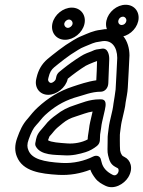

<svg xmlns="http://www.w3.org/2000/svg" viewBox="-20 -692 602 806"><path d="M434.7 -342.9C435.7 -376.1 437.5 -410.1 438.5 -441.3C439.5 -459.9 433.5 -491.8 407.5 -487.7L397.1 -486C378.8 -484.6 370.2 -479.2 364.4 -476.6C355.2 -473 334.8 -466.4 318.9 -455.7C293.7 -440 267 -421.1 244.3 -402.7L228.3 -389.7C222.4 -384.9 218.2 -377.5 216.9 -372L214.1 -360C212.6 -353.3 201.5 -344 193.9 -344C187 -344 180.4 -352.4 182.1 -360L183.7 -367C188.8 -388.9 195.5 -399.2 207.5 -409.6L226.9 -425.3C242.4 -437.9 259.5 -450.6 277.2 -463.1C302.7 -478.6 315.1 -488.8 334.5 -496.1C361 -507 377.1 -515.4 397.5 -517.1C398.8 -517.2 400.6 -517.5 401.6 -517.7C448.9 -528.9 471.9 -494.2 472.2 -448.7C470.8 -405.4 467.2 -359.8 465.3 -316.3C462.8 -295.5 459.9 -278.8 456.4 -257.2C455.1 -248.5 454.4 -239.8 452.3 -231L440.8 -181C436.4 -161.9 435.3 -143.8 433.1 -129.9C432 -121.8 431.7 -114 431.9 -108.9L431.7 -91.3C432 -75.7 429.6 -55.5 433.8 -39.8L437.6 -25.8C439.9 -17.3 445.3 -2.1 462.1 7.4L471 12.4C471.5 12.7 472.2 13 472.7 13.2C485.9 19.1 473.4 51.9 453.4 42.1C428.3 29.7 411.7 12.4 406.3 -11.8L402.9 -24.2C399.8 -35.8 386.5 -42.7 370.6 -34.7C336.3 -17.4 289.1 -5 239.3 -8C163.2 -12.5 113.5 -24.3 99.2 -61.5C94 -73.5 92.8 -86.2 100.4 -106.7C110.8 -135.9 119.4 -153.6 131.6 -166.3C146.1 -181.4 155.9 -196.6 169.1 -208.7C205.6 -242.2 243.2 -265.6 290.5 -281.2C332.1 -292.4 363.6 -307 402.9 -307C419.4 -307 434 -321.4 434.7 -342.9ZM384.2 -354.9C347.3 -349.8 312.6 -337.4 285.5 -328.6C228 -309.8 181.1 -280.3 138.8 -241.3C120.8 -224.9 109.4 -209.7 97.1 -194.8C74.3 -170.2 62.9 -142.8 52.4 -113.3C40.8 -82.3 41.9 -56 50.9 -34.5C75.5 27.6 150.1 37.5 224.8 42C273.2 44.8 318.8 36.1 359.2 20.4C363.7 33.4 371.8 45.7 380.2 56.7C392.9 73.1 408.2 80.7 422.6 87.9C458.8 105.5 500.8 80.7 518.2 52.5C542 13.9 527.3 -21.2 502.9 -32.8L494.8 -37.4C493.6 -38.1 490 -42.9 487.1 -49.6L484.2 -60.5C483.2 -71.4 483.3 -86.3 483.1 -102.8L483.2 -120.4C483.2 -124.5 483 -126.6 483.9 -134.1C486.3 -149.8 487.8 -168.1 490.8 -181L502.3 -231C504.7 -241.3 506.3 -251 507.3 -261.6C510.4 -281.3 515.6 -303 516.5 -324.6C518.4 -369.2 522.1 -413.9 523.5 -459.3C523.5 -517 490.7 -585.9 402.7 -566.7C371.7 -563.6 346.7 -550.8 325.2 -542C296.6 -530.9 275.8 -514.8 257 -503.6C256.5 -503.2 255.5 -502.6 254.8 -502.1C235.7 -488.6 217.3 -475 199.7 -460.7L179.7 -444.4C154.4 -422.8 140.6 -396.9 133.7 -367L132.1 -360C124 -324.9 146.2 -294 182.4 -294C217.8 -294 255.8 -323.9 264.1 -360L264.5 -361.6C287 -379.9 314.4 -400.1 339.7 -415.8C345 -419.1 361.3 -425.7 374.7 -431.2C380.5 -433.5 386.3 -435.9 387.4 -436C387.3 -408.8 385.3 -384.1 384.2 -354.9ZM476.9 -606C479.1 -615.5 487.3 -622 496.1 -622C505 -622 512.4 -612.6 510.2 -603C508 -593.5 499.8 -587 491 -587C481.1 -587 474.4 -595.4 476.9 -606ZM426.9 -606C418.2 -568.2 441.4 -537 479.5 -537C516.5 -537 551.9 -567 560.2 -603C568.6 -639.6 545.9 -672 507.6 -672C470.6 -672 435.2 -642 426.9 -606ZM250.1 -594C252.1 -602.6 261.2 -610 269.8 -610C279 -610 286.6 -600.3 284.4 -591C282.5 -582.4 273.4 -575 264.7 -575C255.6 -575 248 -584.7 250.1 -594ZM200.1 -594C191.5 -556.6 215.7 -525 253.2 -525C289.6 -525 326 -554.6 334.4 -591C343.1 -628.4 318.9 -660 281.4 -660C245 -660 208.5 -630.4 200.1 -594ZM404.5 -275 397.5 -275C354.6 -275 321 -259.1 294 -250.7C264.9 -241.7 239.3 -228.6 216.7 -210.5C200.5 -199.1 182.2 -183.9 169.6 -166.9C164.3 -160.5 156.6 -151.5 155.5 -150.3C131.9 -125.5 132.2 -109.2 129.6 -98L128.5 -93C127.2 -87.6 128 -81.8 130 -78C150.5 -38.6 213 -42.4 247.5 -40.1C282.5 -37.3 314.7 -45.7 339.2 -53.3C357.2 -58.9 373.7 -68.5 387 -79.3C403.5 -92.8 398.5 -109.4 400.3 -127.5L404.3 -153.4C405.6 -165.2 407 -173.3 408.8 -181L420.1 -230C425.6 -253.8 426.7 -275 404.5 -275ZM368.7 -223.8 358.8 -181C356.5 -170.9 354.9 -161.8 353.4 -148.6L349.5 -123.1C348.5 -116.9 348.5 -114.1 348.1 -106.8C325.5 -94.2 291.8 -87.6 262.5 -89.9C229.1 -92.2 194.2 -94.7 181.5 -103.3C183.2 -108.5 185.8 -115.6 187.6 -119.2C194.1 -125.9 200.4 -133.7 207.5 -142.4C216.1 -153 228.2 -162.4 242.9 -174.3C260.4 -188.5 274.5 -195.8 298.8 -203.3C325.7 -211.6 345.9 -220.6 368.7 -223.8Z"/></svg>

Font: HoneyBee
Style: StrIt
Weight: 700
Foundry: Cannot Into Space Fonts
Version: Version 0.89